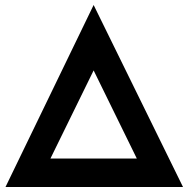

<svg xmlns="http://www.w3.org/2000/svg" viewBox="-20 -749 753 769"><path d="M2 0 355 -729 713 0ZM528 -114 355 -467 182 -114Z"/></svg>

Font: Our Lexend SemiBold
Style: Regular
Weight: 600
Designer: Bonnie Shaver-Troup, Thomas Jockin
Foundry: Lexend
Version: Version 1.007